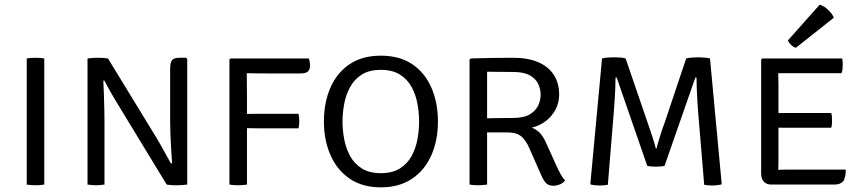

<svg xmlns="http://www.w3.org/2000/svg" viewBox="-20 -794 3705 826"><path d="M95 -542.5Q102 -544 112.5 -544.8Q123 -545.5 132.5 -545.5Q142.5 -545.5 152.5 -544.8Q162.5 -544 170.5 -542.5V0Q162.5 1.5 152.5 2.2Q142.5 3 132.5 3Q123 3 112.5 2.2Q102 1.5 95 0Z M356.5 -542.5Q366 -544 378.5 -544.8Q391 -545.5 401 -545.5Q412.5 -545.5 424.2 -544.8Q436 -544 444.5 -542.5L432.5 -448L424.5 -447Q426 -421.5 427 -388.2Q428 -355 428.8 -323.8Q429.5 -292.5 429.5 -273V0Q419.5 1.5 410 2.2Q400.5 3 392.5 3Q384.5 3 375.2 2.2Q366 1.5 356.5 0ZM489 -342Q481 -355 473 -368.5Q465 -382 457.5 -395.2Q450 -408.5 442.8 -421.8Q435.5 -435 428.5 -448L394 -488L444.5 -542.5L654.5 -199Q662.5 -185.5 670.2 -171.8Q678 -158 685.8 -144Q693.5 -130 701 -116.5Q708.5 -103 715.5 -90.5L747 -56.5L697 0ZM785.5 -540.5V0Q775.5 1.5 763.5 2.2Q751.5 3 741 3Q733.5 3 725.5 2.8Q717.5 2.5 710.2 1.8Q703 1 697 0L712.5 -90.5L720.5 -91.5Q718.5 -115 716.5 -148.8Q714.5 -182.5 713.2 -215.2Q712 -248 712 -268V-498.5Q712 -523.5 719.8 -534.5Q727.5 -545.5 752 -545.5H780.5Z M1042.5 0Q1034.5 1.5 1024.5 2.2Q1014.5 3 1004.5 3Q994 3 984.2 2.2Q974.5 1.5 967 0V-538.5L972 -542.5H1041.5V-500Q1041.5 -469.5 1042 -439Q1042.5 -408.5 1042.5 -379ZM1309 -542.5Q1311 -536 1312.5 -527.5Q1314 -519 1314 -513Q1314 -496 1305.2 -487Q1296.5 -478 1271 -478H1136.5Q1098.5 -478 1067.8 -478.5Q1037 -479 1013.5 -480.5V-542.5ZM1264 -304.5Q1266 -296.5 1266.8 -287.8Q1267.5 -279 1267.5 -272.5Q1267.5 -266.5 1266.8 -258Q1266 -249.5 1264 -242H1089.5Q1074.5 -242 1053.8 -242.5Q1033 -243 1014 -243V-303.5Q1033 -303.5 1053.8 -304Q1074.5 -304.5 1089.5 -304.5Z M1453.5 -271Q1453.5 -234 1460.8 -195.2Q1468 -156.5 1486 -123.2Q1504 -90 1536.2 -69.5Q1568.5 -49 1618.5 -49Q1668.5 -49 1700.8 -69.5Q1733 -90 1751 -123.2Q1769 -156.5 1776 -195.2Q1783 -234 1783 -271Q1783 -308 1776 -347Q1769 -386 1751 -419.2Q1733 -452.5 1700.8 -473Q1668.5 -493.5 1618.5 -493.5Q1568.5 -493.5 1536.2 -473Q1504 -452.5 1486 -419.2Q1468 -386 1460.8 -347Q1453.5 -308 1453.5 -271ZM1373.5 -271Q1373.5 -352.5 1401.5 -416.8Q1429.5 -481 1484 -517.8Q1538.5 -554.5 1618.5 -554.5Q1699 -554.5 1753.5 -517.8Q1808 -481 1836 -416.8Q1864 -352.5 1864 -271Q1864 -189.5 1835.5 -125.5Q1807 -61.5 1752.2 -24.8Q1697.5 12 1618.5 12Q1539 12 1484.5 -25.2Q1430 -62.5 1401.8 -126.5Q1373.5 -190.5 1373.5 -271Z M2385.5 -387Q2385.5 -352 2370.2 -323Q2355 -294 2328.5 -273.5Q2302 -253 2268 -245Q2292 -235 2305.8 -218.5Q2319.5 -202 2329.5 -179L2373.5 -81.5Q2382.5 -62 2391.8 -45Q2401 -28 2411 -18Q2403 -6.5 2388.8 -0.8Q2374.5 5 2361 5Q2339 5 2328.5 -6.8Q2318 -18.5 2308.5 -40L2257 -157Q2243.5 -188.5 2223.5 -206.5Q2203.5 -224.5 2160 -224.5H2044.5V-284.5Q2069 -285 2094.5 -285.5Q2120 -286 2143.5 -286.2Q2167 -286.5 2185.5 -286.5Q2233.5 -286.5 2259.5 -302.2Q2285.5 -318 2295.8 -341.2Q2306 -364.5 2306 -386.5Q2306 -409.5 2295.8 -432.2Q2285.5 -455 2259.5 -469.8Q2233.5 -484.5 2186 -484.5Q2164 -484.5 2132 -484.8Q2100 -485 2075.5 -485.5V0Q2067.5 1.5 2057.5 2.2Q2047.5 3 2037.5 3Q2028 3 2017.8 2.2Q2007.5 1.5 2000 0V-537.5L2005 -542.5Q2053.5 -544 2097.8 -544.8Q2142 -545.5 2188 -545.5Q2250.5 -545.5 2294.8 -526.8Q2339 -508 2362.2 -472.2Q2385.5 -436.5 2385.5 -387Z M2570 -542.5Q2580.5 -545.5 2595.2 -546.5Q2610 -547.5 2621.5 -547.5Q2633.5 -547.5 2647.8 -546.5Q2662 -545.5 2671.5 -542.5L2765 -269.5Q2769.5 -257 2777.5 -233.2Q2785.5 -209.5 2792.5 -187Q2799.5 -164.5 2801 -156H2805Q2806.5 -164.5 2813 -187Q2819.5 -209.5 2827.5 -233.2Q2835.5 -257 2840.5 -269.5L2932 -542.5Q2940.5 -545 2955.8 -546.2Q2971 -547.5 2982.5 -547.5Q2993.5 -547.5 3009.8 -546.2Q3026 -545 3034.5 -542.5L3085 -1Q3065.5 4 3043.5 4Q3035 4 3026.5 3.2Q3018 2.5 3009.5 1L2983 -317Q2981.5 -335.5 2980 -361.8Q2978.5 -388 2977.5 -414.5Q2976.5 -441 2976.5 -460.5H2971.5L2839 -80.5Q2830.5 -78.5 2820.5 -77.8Q2810.5 -77 2801 -77Q2792 -77 2782.2 -77.8Q2772.5 -78.5 2764.5 -80.5L2633 -460.5H2628Q2628 -441 2627 -414.5Q2626 -388 2624.2 -361.8Q2622.5 -335.5 2621 -317L2595 1Q2586 2.5 2577.2 3.2Q2568.5 4 2559 4Q2549 4 2537.8 2.8Q2526.5 1.5 2519.5 -1Z M3254.5 -537.5 3259.5 -542.5H3328V-481Q3328 -471.5 3328.5 -458Q3329 -444.5 3329 -428.5V-99Q3329 -89.5 3328.5 -78.8Q3328 -68 3328 -62.5V0H3298Q3278 0 3266.2 -12.5Q3254.5 -25 3254.5 -47.5ZM3556 -308Q3558.5 -300 3559 -291Q3559.5 -282 3559.5 -276Q3559.5 -269.5 3559 -260.8Q3558.5 -252 3556 -244.5H3382.5Q3372.5 -244.5 3358.8 -244.5Q3345 -244.5 3330.2 -244.8Q3315.5 -245 3302.5 -245.5V-307Q3315.5 -307.5 3330.2 -307.5Q3345 -307.5 3358.8 -307.8Q3372.5 -308 3382.5 -308ZM3603.5 -542.5Q3605 -534.5 3605.2 -526.8Q3605.5 -519 3605.5 -512.5Q3605.5 -506 3604.5 -496.8Q3603.5 -487.5 3600 -479H3382.5Q3372.5 -479 3358.8 -479Q3345 -479 3330.2 -479.2Q3315.5 -479.5 3302.5 -480V-542.5ZM3618.5 -64.5Q3618.5 -27.5 3607 -13.8Q3595.5 0 3569 0H3303.5V-61.5Q3314.5 -62.5 3326 -63.2Q3337.5 -64 3351.2 -64.2Q3365 -64.5 3384 -64.5ZM3506.5 -774Q3526.5 -767.5 3543 -751.5Q3559.5 -735.5 3567.5 -718L3404 -588.5Q3393 -591.5 3383.5 -600.5Q3374 -609.5 3369.5 -620Z"/></svg>

Font: Signika SC
Style: Regular
Weight: 300
Designer: Anna Giedryś
Foundry: Anna Giedryś
Version: Version 2.000